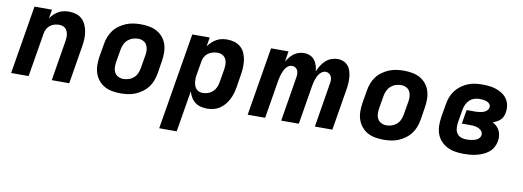

<svg xmlns="http://www.w3.org/2000/svg" viewBox="-59 -875 3918 1438"><g transform="rotate(10 1900.0 -156.5)"><path d="M23 0 109 -520H242L231 -452Q243 -470 258 -484.5Q273 -499 292 -509.5Q311 -520 331 -524Q351 -528 370 -528Q399 -528 425.5 -520Q452 -512 471 -493.5Q490 -475 500.5 -450.5Q511 -426 515.5 -398.5Q520 -371 518.5 -342.5Q517 -314 512 -286L465 0H332L382 -304Q384 -317 385 -330.5Q386 -344 384 -356.5Q382 -369 377 -381Q372 -393 363 -401.5Q354 -410 341.5 -414Q329 -418 316 -418Q298 -418 279.5 -413Q261 -408 246 -396Q231 -384 222 -366.5Q213 -349 211 -331L156 0Z M857 8Q824 8 792.5 2.5Q761 -3 734.5 -17.5Q708 -32 688.5 -55.5Q669 -79 659 -108Q649 -137 648.5 -169.5Q648 -202 653 -234L670 -334Q674 -361 684.5 -388.5Q695 -416 712.5 -439.5Q730 -463 754.5 -480.5Q779 -498 806 -509Q833 -520 861 -524Q889 -528 916 -528Q949 -528 980.5 -522.5Q1012 -517 1039 -502.5Q1066 -488 1085.5 -464.5Q1105 -441 1114.5 -412Q1124 -383 1124.5 -350.5Q1125 -318 1120 -286L1104 -186Q1099 -159 1089 -131.5Q1079 -104 1061 -80.5Q1043 -57 1018.5 -39.5Q994 -22 967.5 -11Q941 0 912.5 4Q884 8 857 8ZM857 -102Q878 -102 898.5 -108.5Q919 -115 935.5 -129.5Q952 -144 961 -164Q970 -184 973 -204L990 -304Q994 -325 992.5 -345.5Q991 -366 982 -383Q973 -400 955 -409Q937 -418 917 -418Q896 -418 875.5 -411.5Q855 -405 838.5 -390.5Q822 -376 812.5 -356Q803 -336 800 -316L783 -216Q780 -195 781 -174.5Q782 -154 791.5 -137Q801 -120 819 -111Q837 -102 857 -102Z M1187 215 1309 -520H1442L1430 -451Q1443 -469 1459 -484Q1475 -499 1494 -509.5Q1513 -520 1533.5 -524Q1554 -528 1574 -528Q1603 -528 1630 -520Q1657 -512 1677 -494Q1697 -476 1708 -451.5Q1719 -427 1723 -399.5Q1727 -372 1726 -343.5Q1725 -315 1720 -286L1704 -186Q1700 -162 1693 -139Q1686 -116 1674.5 -93.5Q1663 -71 1646.5 -51.5Q1630 -32 1609 -18Q1588 -4 1563.5 2Q1539 8 1516 8Q1490 8 1465.5 2Q1441 -4 1422 -18.5Q1403 -33 1391 -54Q1379 -75 1372 -98L1320 215ZM1462 -102Q1482 -102 1502 -109Q1522 -116 1537.5 -130.5Q1553 -145 1561.5 -164.5Q1570 -184 1573 -204L1590 -304Q1593 -324 1592.5 -344.5Q1592 -365 1583.5 -382Q1575 -399 1557.5 -408.5Q1540 -418 1520 -418Q1502 -418 1483 -413Q1464 -408 1448 -396Q1432 -384 1422.5 -366.5Q1413 -349 1411 -331L1394 -231Q1391 -216 1390.5 -201.5Q1390 -187 1391.5 -173Q1393 -159 1398 -145.5Q1403 -132 1411.5 -122Q1420 -112 1433.5 -107Q1447 -102 1462 -102Z M1822 0 1908 -520H2041L2028 -440Q2039 -458 2052 -474.5Q2065 -491 2082 -503.5Q2099 -516 2119 -522Q2139 -528 2159 -528Q2183 -528 2204 -519Q2225 -510 2238.5 -492.5Q2252 -475 2259 -453Q2266 -431 2268 -408Q2277 -431 2290.5 -453Q2304 -475 2323 -492.5Q2342 -510 2366 -519Q2390 -528 2414 -528Q2438 -528 2459 -519Q2480 -510 2494 -493Q2508 -476 2514.5 -454Q2521 -432 2523 -408.5Q2525 -385 2523.5 -361.5Q2522 -338 2518 -314L2466 0H2333L2388 -336Q2391 -350 2390.5 -364.5Q2390 -379 2384.5 -391Q2379 -403 2367.5 -410.5Q2356 -418 2342 -418Q2329 -418 2317 -411Q2305 -404 2296 -392.5Q2287 -381 2281 -368.5Q2275 -356 2271 -343.5Q2267 -331 2264 -318Q2261 -305 2259 -292L2211 0H2077L2132 -336Q2135 -350 2134.5 -364.5Q2134 -379 2129 -391Q2124 -403 2112.5 -410.5Q2101 -418 2087 -418Q2074 -418 2061.5 -411Q2049 -404 2040.5 -392.5Q2032 -381 2026 -368.5Q2020 -356 2016 -343.5Q2012 -331 2008.5 -318Q2005 -305 2003 -292L1955 0Z M2857 8Q2824 8 2792.5 2.5Q2761 -3 2734.5 -17.5Q2708 -32 2688.5 -55.5Q2669 -79 2659 -108Q2649 -137 2648.5 -169.5Q2648 -202 2653 -234L2670 -334Q2674 -361 2684.5 -388.5Q2695 -416 2712.5 -439.5Q2730 -463 2754.5 -480.5Q2779 -498 2806 -509Q2833 -520 2861 -524Q2889 -528 2916 -528Q2949 -528 2980.5 -522.5Q3012 -517 3039 -502.5Q3066 -488 3085.5 -464.5Q3105 -441 3114.5 -412Q3124 -383 3124.5 -350.5Q3125 -318 3120 -286L3104 -186Q3099 -159 3089 -131.5Q3079 -104 3061 -80.5Q3043 -57 3018.5 -39.5Q2994 -22 2967.5 -11Q2941 0 2912.5 4Q2884 8 2857 8ZM2857 -102Q2878 -102 2898.5 -108.5Q2919 -115 2935.5 -129.5Q2952 -144 2961 -164Q2970 -184 2973 -204L2990 -304Q2994 -325 2992.5 -345.5Q2991 -366 2982 -383Q2973 -400 2955 -409Q2937 -418 2917 -418Q2896 -418 2875.5 -411.5Q2855 -405 2838.5 -390.5Q2822 -376 2812.5 -356Q2803 -336 2800 -316L2783 -216Q2780 -195 2781 -174.5Q2782 -154 2791.5 -137Q2801 -120 2819 -111Q2837 -102 2857 -102Z M3464 8Q3431 8 3399 2.5Q3367 -3 3339.5 -17Q3312 -31 3291 -54Q3270 -77 3259.5 -106.5Q3249 -136 3248.5 -168.5Q3248 -201 3253 -234L3270 -334Q3274 -361 3284 -388Q3294 -415 3311.5 -438.5Q3329 -462 3353 -480Q3377 -498 3403.5 -509Q3430 -520 3457.5 -524Q3485 -528 3512 -528Q3540 -528 3567.5 -525Q3595 -522 3620 -513.5Q3645 -505 3667 -490.5Q3689 -476 3703.5 -455Q3718 -434 3723 -407Q3728 -380 3723 -352Q3721 -337 3714.5 -322Q3708 -307 3696.5 -295.5Q3685 -284 3670 -276Q3655 -268 3640 -262Q3658 -253 3671.5 -239.5Q3685 -226 3693 -209Q3701 -192 3703.5 -171.5Q3706 -151 3702 -130Q3698 -106 3686 -83.5Q3674 -61 3653.5 -44.5Q3633 -28 3609.5 -18Q3586 -8 3561.5 -2Q3537 4 3512.5 6Q3488 8 3464 8ZM3465 -102Q3475 -102 3485.5 -102.5Q3496 -103 3506 -105Q3516 -107 3526.5 -109.5Q3537 -112 3547 -117.5Q3557 -123 3564 -132Q3571 -141 3573 -151Q3576 -168 3566.5 -181.5Q3557 -195 3542.5 -201.5Q3528 -208 3512 -210.5Q3496 -213 3479 -213H3413L3431 -319H3497Q3507 -319 3516.5 -320Q3526 -321 3535.5 -322.5Q3545 -324 3554.5 -327Q3564 -330 3573 -335.5Q3582 -341 3588.5 -349.5Q3595 -358 3596 -367Q3599 -382 3590.5 -393Q3582 -404 3569 -409Q3556 -414 3541.5 -416Q3527 -418 3513 -418Q3493 -418 3472.5 -411.5Q3452 -405 3436.5 -390Q3421 -375 3412 -355.5Q3403 -336 3400 -316L3383 -216Q3380 -195 3381.5 -173.5Q3383 -152 3393.5 -135Q3404 -118 3423.5 -110Q3443 -102 3465 -102Z"/></g></svg>

Font: Iosevka Aile Extrabold
Style: Italic
Weight: 800
Italic angle: -9°
Designer: Belleve Invis
Foundry: Belleve Invis
Version: Version 31.1.0; ttfautohint (v1.8.4)